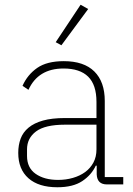

<svg xmlns="http://www.w3.org/2000/svg" viewBox="-20 -778 562 810"><path d="M431 0Q390 0 388 -42V-79H384Q366 -40 327 -14Q288 12 222 12Q143 12 100 -26Q57 -64 57 -133Q57 -166 67 -193Q77 -220 100.5 -239.5Q124 -259 161.5 -269.5Q199 -280 254 -280H387V-348Q387 -420 352 -454.5Q317 -489 248 -489Q141 -489 100 -399L75 -416Q96 -463 137 -491.5Q178 -520 249 -520Q334 -520 378 -476.5Q422 -433 422 -352V-31H500V0ZM225 -19Q258 -19 287.5 -27.5Q317 -36 339 -52Q361 -68 374 -92Q387 -116 387 -148V-252H254Q170 -252 132 -223.5Q94 -195 94 -148V-120Q94 -70 130.5 -44.5Q167 -19 225 -19ZM239 -587 215 -600 320 -758 352 -740Z"/></svg>

Font: IBM Plex Sans Devanagari ExtraLight
Style: Regular
Weight: 200
Designer: Mike Abbink, Paul van der Laan, Pieter van Rosmalen, Erin McLaughlin
Foundry: Bold Monday
Version: Version 1.1